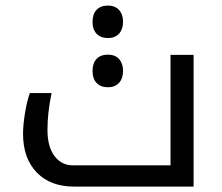

<svg xmlns="http://www.w3.org/2000/svg" viewBox="-20 -687 818 707"><path d="M252 0Q165.5 0 115.2 -52Q64.9 -104 64.9 -193.8Q64.9 -227.1 72 -270.5Q79.1 -314 89.8 -344.2H169.9Q154.8 -272 154.8 -209.2Q154.8 -146.5 180.7 -112.3Q206.5 -78.1 249 -78.1H607.9V-484.9H692.9V0ZM418.5 -563.2Q403.8 -546.9 377.4 -546.9Q351.1 -546.9 335.9 -562.5Q320.8 -578.1 320.8 -606.7Q320.8 -635.3 335.7 -650.9Q350.6 -666.5 377.2 -666.5Q403.8 -666.5 418.5 -650.1Q433.1 -633.8 433.1 -606.7Q433.1 -579.6 418.5 -563.2ZM418.5 -382.1Q403.8 -365.7 377.4 -365.7Q351.1 -365.7 335.9 -381.3Q320.8 -397 320.8 -425.8Q320.8 -454.6 335.7 -470.2Q350.6 -485.8 377.2 -485.8Q403.8 -485.8 418.5 -469.5Q433.1 -453.1 433.1 -425.8Q433.1 -398.4 418.5 -382.1Z"/></svg>

Font: DroidArabicKufi
Style: Regular
Weight: 400
Designer: Pascal Zoghbi
Foundry: Ascender Corporation
Version: Version 1.00